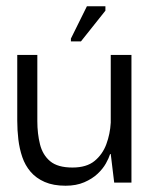

<svg xmlns="http://www.w3.org/2000/svg" viewBox="-20 -582 485 612"><path d="M189 10Q150 10 122.5 -2Q95 -14 77.5 -34.5Q60 -55 51 -81.5Q42 -108 38.5 -137.5Q35 -167 35 -197V-407H99V-196Q99 -156 107.5 -122Q116 -88 140 -68Q164 -48 211 -48Q256 -48 281.5 -69Q307 -90 319 -122.5Q331 -155 333 -191V-407H399V0H344L333 -91H331Q327 -78 317.5 -61Q308 -44 291 -28Q274 -12 248.5 -1Q223 10 189 10ZM238 -450H206V-459L257 -562H316V-548Z"/></svg>

Font: Darker Grotesque Light Medium
Style: Regular
Weight: 500
Version: Version 1.000;gftools[0.9.28]